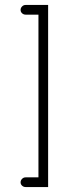

<svg xmlns="http://www.w3.org/2000/svg" viewBox="-20 -754 292 774"><path d="M174 0H83Q75 0 69 -5.5Q63 -11 63 -19Q63 -27 69 -33Q75 -39 83 -39H135V-695H83Q75 -695 69 -700.5Q63 -706 63 -714Q63 -722 69 -728Q75 -734 83 -734H174Z"/></svg>

Font: Aaram
Style: Regular
Weight: 400
Designer: Tharique Azeez
Foundry: Tharique Azeez
Version: Version 1.7